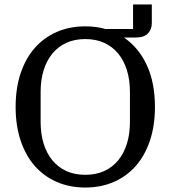

<svg xmlns="http://www.w3.org/2000/svg" viewBox="-20 -828 764 860"><path d="M362 12Q292 12 234.5 -13Q177 -38 136 -84.5Q95 -131 72.5 -198Q50 -265 50 -349Q50 -433 72.5 -500Q95 -567 136 -613.5Q177 -660 234.5 -685Q292 -710 362 -710Q411 -710 453 -698H576V-808H660V-725Q660 -696 642.5 -678Q625 -660 588 -660H535Q601 -615 637.5 -536.5Q674 -458 674 -349Q674 -265 651.5 -198Q629 -131 588 -84.5Q547 -38 489.5 -13Q432 12 362 12ZM362 -45Q410 -45 447 -62Q484 -79 509.5 -110Q535 -141 548.5 -184.5Q562 -228 562 -281V-417Q562 -470 548.5 -513.5Q535 -557 509.5 -588Q484 -619 447 -636Q410 -653 362 -653Q314 -653 277 -636Q240 -619 214.5 -588Q189 -557 175.5 -513.5Q162 -470 162 -417V-281Q162 -228 175.5 -184.5Q189 -141 214.5 -110Q240 -79 277 -62Q314 -45 362 -45Z"/></svg>

Font: IBM Plex Serif Text
Style: Regular
Weight: 450
Designer: Mike Abbink, Paul van der Laan, Pieter van Rosmalen
Foundry: Bold Monday
Version: Version 3.001